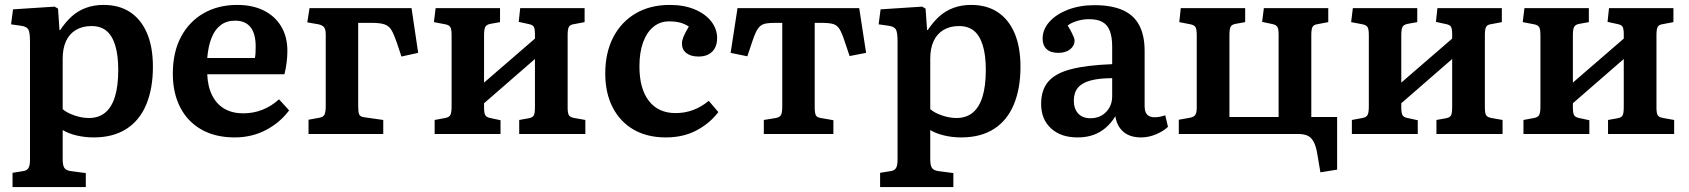

<svg xmlns="http://www.w3.org/2000/svg" viewBox="-20 -545 6871 781"><path d="M31 216V158L74 151Q89 149 95.5 139Q102 129 102 104V-376Q102 -414 95 -425.5Q88 -437 67 -440L25 -446L33 -507L202 -518L216 -510L222 -423H225Q247 -456 272 -478.5Q297 -501 329.5 -513Q362 -525 401 -525Q465 -525 509.5 -495.5Q554 -466 578 -410Q602 -354 602 -273Q602 -185 575 -120Q548 -55 494 -20.5Q440 14 361 14Q325 14 291.5 6Q258 -2 235 -16V103Q235 127 241.5 137.5Q248 148 268 151L329 159V216ZM342 -65Q381 -65 407.5 -86.5Q434 -108 447.5 -151.5Q461 -195 461 -261Q461 -321 448.5 -361Q436 -401 412.5 -420Q389 -439 352 -439Q315 -439 288.5 -423Q262 -407 248.5 -377.5Q235 -348 235 -307V-101Q252 -86 282.5 -75.5Q313 -65 342 -65Z M935 14Q856 14 799.5 -18Q743 -50 713 -108.5Q683 -167 683 -245Q683 -333 716.5 -395.5Q750 -458 809 -491.5Q868 -525 945 -525Q1007 -525 1052.5 -502.5Q1098 -480 1123.5 -438Q1149 -396 1149 -338Q1149 -316 1146 -291.5Q1143 -267 1137 -243H823Q825 -192 843.5 -156Q862 -120 894 -102Q926 -84 969 -84Q1011 -84 1047.5 -98.5Q1084 -113 1115 -141L1156 -96Q1119 -46 1061.5 -16Q1004 14 935 14ZM823 -309H1017Q1019 -320 1019.5 -332Q1020 -344 1020 -356Q1020 -408 999 -434.5Q978 -461 936 -461Q902 -461 878 -443Q854 -425 840.5 -391Q827 -357 823 -309Z M1235 0V-58L1279 -66Q1296 -69 1300.5 -80Q1305 -91 1305 -114V-405Q1305 -424 1299 -433Q1293 -442 1276 -446L1230 -454L1239 -512H1654L1681 -330L1613 -315L1594 -372Q1583 -404 1573 -421.5Q1563 -439 1545 -445.5Q1527 -452 1494 -452H1437V-111Q1437 -90 1441 -80Q1445 -70 1462 -68L1539 -57V0Z M1748 0V-57L1791 -65Q1807 -68 1812 -77.5Q1817 -87 1817 -113V-401Q1817 -426 1812 -434.5Q1807 -443 1792 -446L1745 -455L1752 -512H2014V-455L1975 -448Q1959 -445 1954 -435.5Q1949 -426 1949 -401V-209L2156 -388V-405Q2156 -427 2151.5 -435.5Q2147 -444 2131 -447L2090 -456L2096 -512H2358V-455L2316 -447Q2299 -445 2294 -435.5Q2289 -426 2289 -402V-107Q2289 -85 2294 -76.5Q2299 -68 2316 -65L2361 -57V0H2092V-57L2131 -64Q2147 -67 2151.5 -76Q2156 -85 2156 -110V-305L1949 -125V-108Q1949 -85 1954 -76.5Q1959 -68 1974 -65L2016 -56V0Z M2689 14Q2612 14 2557 -18Q2502 -50 2472 -108.5Q2442 -167 2442 -246Q2442 -330 2474 -392.5Q2506 -455 2565 -490Q2624 -525 2705 -525Q2763 -525 2806.5 -506.5Q2850 -488 2873.5 -457.5Q2897 -427 2897 -390Q2897 -368 2889 -351.5Q2881 -335 2864 -325Q2847 -315 2822 -315Q2790 -315 2772 -329Q2754 -343 2754 -368Q2754 -380 2760 -395Q2766 -410 2782 -437Q2765 -448 2746.5 -453Q2728 -458 2701 -458Q2665 -458 2638 -436Q2611 -414 2596 -373Q2581 -332 2581 -275Q2581 -184 2619.5 -134.5Q2658 -85 2728 -85Q2766 -85 2799.5 -97.5Q2833 -110 2863 -135L2902 -89Q2867 -43 2813 -14.5Q2759 14 2689 14Z M3087 0V-57L3136 -65Q3152 -68 3157 -77.5Q3162 -87 3162 -113V-452H3132Q3110 -452 3096 -449.5Q3082 -447 3072.5 -439Q3063 -431 3055 -414.5Q3047 -398 3038 -370L3020 -316L2952 -330L2980 -512H3475L3503 -330L3436 -317L3417 -373Q3406 -408 3396 -425Q3386 -442 3370 -447Q3354 -452 3323 -452H3294V-108Q3294 -86 3298.5 -76.5Q3303 -67 3319 -65L3370 -56V0Z M3560 216V158L3603 151Q3618 149 3624.5 139Q3631 129 3631 104V-376Q3631 -414 3624 -425.5Q3617 -437 3596 -440L3554 -446L3562 -507L3731 -518L3745 -510L3751 -423H3754Q3776 -456 3801 -478.5Q3826 -501 3858.5 -513Q3891 -525 3930 -525Q3994 -525 4038.5 -495.5Q4083 -466 4107 -410Q4131 -354 4131 -273Q4131 -185 4104 -120Q4077 -55 4023 -20.5Q3969 14 3890 14Q3854 14 3820.5 6Q3787 -2 3764 -16V103Q3764 127 3770.5 137.5Q3777 148 3797 151L3858 159V216ZM3871 -65Q3910 -65 3936.5 -86.5Q3963 -108 3976.5 -151.5Q3990 -195 3990 -261Q3990 -321 3977.5 -361Q3965 -401 3941.5 -420Q3918 -439 3881 -439Q3844 -439 3817.5 -423Q3791 -407 3777.5 -377.5Q3764 -348 3764 -307V-101Q3781 -86 3811.5 -75.5Q3842 -65 3871 -65Z M4363 14Q4295 14 4255 -23Q4215 -60 4215 -122Q4215 -179 4244 -213Q4273 -247 4336.5 -263.5Q4400 -280 4504 -284V-356Q4504 -394 4494.5 -419Q4485 -444 4464.5 -455.5Q4444 -467 4410 -467Q4385 -467 4360.5 -459.5Q4336 -452 4323 -441Q4333 -425 4339 -413Q4345 -401 4348 -393.5Q4351 -386 4351 -379Q4351 -359 4333 -344.5Q4315 -330 4285 -330Q4253 -330 4237 -345.5Q4221 -361 4221 -388Q4221 -425 4248.5 -456Q4276 -487 4324 -505.5Q4372 -524 4432 -524Q4501 -524 4546.5 -504Q4592 -484 4614 -442.5Q4636 -401 4636 -338V-113Q4636 -90 4646 -79Q4656 -68 4677 -68Q4687 -68 4697.5 -70Q4708 -72 4720 -76L4731 -29Q4712 -11 4682 1.5Q4652 14 4622 14Q4576 14 4549.5 -9Q4523 -32 4517 -72Q4501 -46 4479 -26.5Q4457 -7 4428.5 3.5Q4400 14 4363 14ZM4416 -64Q4442 -64 4461.5 -75.5Q4481 -87 4492.5 -107Q4504 -127 4504 -153V-227Q4451 -227 4416 -217.5Q4381 -208 4364.5 -188Q4348 -168 4348 -136Q4348 -103 4365.5 -83.5Q4383 -64 4416 -64Z M5351 156 5339 85Q5334 52 5324.5 33.5Q5315 15 5300 7.5Q5285 0 5259 0H4775V-58L4820 -66Q4836 -69 4842 -77.5Q4848 -86 4848 -107V-401Q4848 -426 4843 -434.5Q4838 -443 4823 -446L4777 -455L4783 -512H5045V-455L5006 -448Q4990 -445 4985.5 -435.5Q4981 -426 4981 -401V-69H5181V-405Q5181 -427 5176 -435.5Q5171 -444 5156 -447L5114 -456L5121 -512H5383V-455L5341 -447Q5324 -445 5319 -435.5Q5314 -426 5314 -402V-69H5419V145Z M5479 0V-57L5522 -65Q5538 -68 5543 -77.5Q5548 -87 5548 -113V-401Q5548 -426 5543 -434.5Q5538 -443 5523 -446L5476 -455L5483 -512H5745V-455L5706 -448Q5690 -445 5685 -435.5Q5680 -426 5680 -401V-209L5887 -388V-405Q5887 -427 5882.5 -435.5Q5878 -444 5862 -447L5821 -456L5827 -512H6089V-455L6047 -447Q6030 -445 6025 -435.5Q6020 -426 6020 -402V-107Q6020 -85 6025 -76.5Q6030 -68 6047 -65L6092 -57V0H5823V-57L5862 -64Q5878 -67 5882.5 -76Q5887 -85 5887 -110V-305L5680 -125V-108Q5680 -85 5685 -76.5Q5690 -68 5705 -65L5747 -56V0Z M6177 0V-57L6220 -65Q6236 -68 6241 -77.5Q6246 -87 6246 -113V-401Q6246 -426 6241 -434.5Q6236 -443 6221 -446L6174 -455L6181 -512H6443V-455L6404 -448Q6388 -445 6383 -435.5Q6378 -426 6378 -401V-209L6585 -388V-405Q6585 -427 6580.5 -435.5Q6576 -444 6560 -447L6519 -456L6525 -512H6787V-455L6745 -447Q6728 -445 6723 -435.5Q6718 -426 6718 -402V-107Q6718 -85 6723 -76.5Q6728 -68 6745 -65L6790 -57V0H6521V-57L6560 -64Q6576 -67 6580.5 -76Q6585 -85 6585 -110V-305L6378 -125V-108Q6378 -85 6383 -76.5Q6388 -68 6403 -65L6445 -56V0Z"/></svg>

Font: Literata 18pt SemiBold
Style: Regular
Weight: 600
Designer: Latin by Veronika Burian and Jose Scaglione. Greek by Irene Vlachou. Cyrillic by Vera Evstafieva.
Foundry: TypeTogether
Version: Version 3.103;gftools[0.9.29]